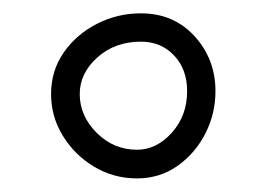

<svg xmlns="http://www.w3.org/2000/svg" viewBox="-20 -334 400 288"><path d="M56.6 -192.9Q56.6 -228 75.7 -255.4Q94.7 -282.7 125.5 -298.3Q156.2 -314 191.4 -314Q240.7 -314 272 -279.5Q303.2 -245.1 303.2 -197.3Q303.2 -163.6 288.1 -133.8Q272.9 -104 246.3 -85.2Q219.7 -66.4 185.5 -66.4Q150.4 -66.4 121.1 -84Q91.8 -101.6 74.2 -130.4Q56.6 -159.2 56.6 -192.9ZM99.6 -192.9Q99.6 -160.2 125 -134.8Q150.4 -109.4 185.5 -109.4Q214.8 -109.4 237.8 -135Q260.7 -160.6 260.7 -197.3Q260.7 -230 241.2 -250.7Q221.7 -271.5 191.4 -271.5Q152.3 -271.5 126 -247.8Q99.6 -224.1 99.6 -192.9Z"/></svg>

Font: Mikhak-FD Light
Style: Regular
Weight: 300
Designer: Amin Abedi
Version: Version 3.2